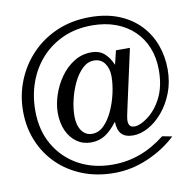

<svg xmlns="http://www.w3.org/2000/svg" viewBox="-89 -772 1018 1012"><g transform="rotate(-10 420.0 -266.0)"><path d="M442.9 149.9Q350.1 149.9 273.2 119.4Q196.3 88.9 140.6 34.2Q85 -20.5 54.7 -94Q24.4 -167.5 24.4 -252.9Q24.4 -338.9 55.4 -416.3Q86.4 -493.7 143.6 -553.5Q200.7 -613.3 280 -647.5Q359.4 -681.6 456.1 -681.6Q543.9 -681.6 610.8 -654.5Q677.7 -627.4 722.9 -580.1Q768.1 -532.7 790.8 -470.9Q813.5 -409.2 813.5 -340.3Q813.5 -271.5 791.3 -214.4Q769 -157.2 733.4 -115.2Q697.8 -73.2 656 -50.5Q614.3 -27.8 574.7 -27.8Q533.2 -27.8 512.9 -49.1Q492.7 -70.3 491.7 -114.7Q491.2 -114.3 490.7 -113.8Q490.2 -113.3 489.3 -112.8Q457 -70.3 424.1 -50Q391.1 -29.8 350.1 -29.8Q307.1 -29.8 273.9 -53Q240.7 -76.2 221.9 -117.4Q203.1 -158.7 203.1 -213.4Q203.1 -259.3 219.5 -308.8Q235.8 -358.4 266.1 -401.4Q296.4 -444.3 338.6 -470.9Q380.9 -497.6 432.6 -497.6Q473.1 -497.6 499.8 -475.3Q526.4 -453.1 544.4 -411.1L562.5 -485.4H637.2L567.9 -169.4Q564.5 -152.3 561 -136.2Q557.6 -120.1 557.6 -108.9Q557.6 -73.2 589.4 -73.2Q619.1 -73.2 659.2 -102.5Q707.5 -137.7 737.3 -198.5Q767.1 -259.3 767.1 -344.2Q767.1 -410.2 745.4 -464.1Q723.6 -518.1 683.1 -556.6Q642.6 -595.2 586.2 -616Q529.8 -636.7 460.4 -636.7Q375.5 -636.7 307.1 -606.7Q238.8 -576.7 189.7 -523.2Q140.6 -469.7 114.5 -398.4Q88.4 -327.1 88.4 -245.1Q88.4 -139.2 134.8 -60.3Q181.2 18.6 261 61.8Q340.8 105 441.9 105Q519 105 588.4 79.8Q657.7 54.7 723.6 2.9L775.9 13.2Q712.4 73.2 624.3 111.6Q536.1 149.9 442.9 149.9ZM363.8 -73.7Q398.4 -73.7 426.3 -101.3Q454.1 -128.9 474.1 -172.4Q494.1 -215.8 504.9 -264.4Q515.6 -313 515.6 -355Q515.6 -397 495.4 -424.8Q475.1 -452.6 438 -452.6Q404.3 -452.6 376.5 -426Q348.6 -399.4 328.6 -357.7Q308.6 -315.9 297.6 -269Q286.6 -222.2 286.6 -181.6Q286.6 -132.8 307.1 -103.3Q327.6 -73.7 363.8 -73.7Z"/></g></svg>

Font: Kameron
Style: Regular
Weight: 400
Designer: Vernon Adams
Foundry: Vernon Adams
Version: Version 1.100